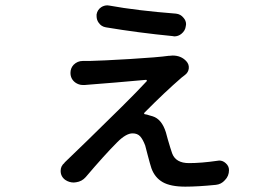

<svg xmlns="http://www.w3.org/2000/svg" viewBox="-20 -655 1040 725"><path d="M379.9 -551.8Q362.3 -554.7 352.5 -569.3Q344.7 -580.1 344.7 -593.8Q344.7 -596.7 344.7 -600.6Q347.7 -618.2 362.3 -627.9Q373 -634.8 385.7 -634.8Q389.6 -634.8 393.6 -633.8Q495.1 -615.2 644.5 -603.5Q662.1 -601.6 672.9 -587.9Q682.6 -577.1 682.6 -563.5Q682.6 -560.5 681.6 -556.6Q679.7 -539.1 665 -527.3Q653.3 -517.6 637.7 -517.6Q635.7 -517.6 632.8 -518.6Q502.9 -531.2 379.9 -551.8ZM620.1 -444.3Q626 -445.3 631.8 -445.3Q664.1 -445.3 683.6 -423.8Q694.3 -412.1 692.9 -397Q691.4 -381.8 678.7 -372.1Q669.9 -365.2 666 -362.3Q601.6 -306.6 525.4 -229.5Q523.4 -227.5 524.4 -225.6Q525.4 -223.6 527.3 -223.6Q535.2 -222.7 543 -219.7Q548.8 -217.8 556.6 -215.8Q590.8 -205.1 606.4 -155.3Q608.4 -147.5 613.3 -129.9Q618.2 -112.3 622.6 -98.6Q627 -85 629.9 -76.2Q643.6 -39.1 693.4 -39.1Q740.2 -39.1 800.8 -47.9Q803.7 -48.8 807.6 -48.8Q821.3 -48.8 832 -39.1Q844.7 -28.3 844.7 -12.7Q844.7 9.8 829.1 25.4Q815.4 41 794.9 43Q727.5 49.8 679.7 49.8Q624 49.8 594.2 32.7Q564.5 15.6 551.8 -19.5Q546.9 -34.2 538.1 -67.9Q529.3 -101.6 528.3 -105.5Q519.5 -128.9 509.3 -140.1Q499 -151.4 480.5 -151.4Q456.1 -151.4 422.9 -118.2Q375 -70.3 303.7 13.7Q289.1 30.3 267.6 33.2Q262.7 34.2 258.8 34.2Q241.2 34.2 226.6 24.4Q209 11.7 209 -9.8Q209 -28.3 223.6 -40Q223.6 -41 223.6 -41Q237.3 -53.7 310.1 -124.5Q382.8 -195.3 440.9 -252.9Q499 -310.5 534.2 -348.6Q535.2 -349.6 534.2 -351.6Q533.2 -353.5 531.2 -353.5Q502 -350.6 414.6 -343.3Q327.1 -335.9 322.3 -335.9Q310.5 -335 299.8 -334Q296.9 -334 293 -334Q277.3 -334 263.7 -343.8Q246.1 -357.4 246.1 -379.9Q246.1 -397.5 257.8 -410.2Q272.5 -424.8 292 -424.8Q305.7 -424.8 317.4 -424.8Q364.3 -425.8 470.2 -432.1Q576.2 -438.5 617.2 -444.3Q618.2 -444.3 620.1 -444.3Z"/></svg>

Font: Gen Jyuu Gothic Medium
Style: Regular
Weight: 500
Designer: [Source Han Sans]
Ryoko NISHIZUKA  (kana & ideographs); Paul D. Hunt (Latin, Greek & Cyrillic); Wenlong ZHANG  (bopomofo
Version: Version 1.002.20150607